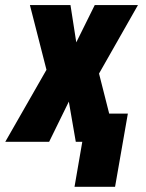

<svg xmlns="http://www.w3.org/2000/svg" viewBox="-59 -548 564 742"><path d="M213.4 -528.3 235.8 -384.3 307.1 -528.3H474.1L323.7 -263.7L390.6 0H233.9L207 -155.3L130.9 0H-38.6L120.6 -278.3L56.6 -528.3ZM435.1 -108.9 385.7 173.8H229L277.8 -108.9Z"/></svg>

Font: Roboto Condensed Black
Style: Italic
Weight: 900
Italic angle: -12°
Designer: Christian Robertson
Foundry: Google
Version: Version 3.008; 2023